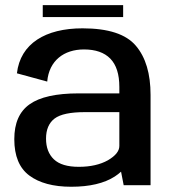

<svg xmlns="http://www.w3.org/2000/svg" viewBox="-20 -706 650 732"><path d="M451.5 0H554V-344C554 -425 535.5 -487.5 498 -531.5C460.5 -576 392.5 -598 294.5 -598C153.5 -598 57.5 -540 44.5 -426.5L160 -395C167 -475 224 -517.5 300 -517.5C344 -517.5 377.5 -506 400.5 -482.5C423.5 -459 435 -423 435 -374.5V-350H279.5C194 -350 131.5 -336 93 -308.5C54 -281 34.5 -237 34.5 -175.5C34.5 -111.5 53.5 -65.5 91.5 -37C129.5 -8.5 183 6 251.5 6C321.5 6 377 -7 417.5 -33C426.5 -39 434.5 -45 441.5 -51.5ZM435 -149.5C435 -130 420.5 -112 391.5 -95C362 -78.5 325 -70 280.5 -70C237 -70 205.5 -79.5 185.5 -98.5C165.5 -117.5 155.5 -144 155.5 -177.5C155.5 -212 166.5 -237.5 188 -254C210 -270.5 248.5 -278.5 303.5 -278.5H435ZM143 -641H449.5V-686.5H143Z"/></svg>

Font: Anybody Medium
Style: Regular
Weight: 500
Designer: Tyler Finck
Foundry: Etcetera Type Company
Version: Version 1.110